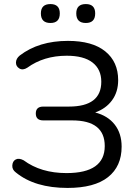

<svg xmlns="http://www.w3.org/2000/svg" viewBox="-20 -915 680 944"><path d="M402 -802Q355 -802 355 -849Q355 -895 402 -895Q448 -895 448 -849Q448 -802 402 -802ZM228 -802Q181 -802 181 -849Q181 -895 228 -895Q274 -895 274 -849Q274 -802 228 -802ZM312 9Q151 9 58 -67Q39 -81 40.5 -102Q42 -123 57.5 -131Q73 -139 96 -127Q181 -64 307 -64Q495 -64 495 -197Q495 -323 335 -323H193Q156 -323 156 -357Q156 -391 193 -391H319Q478 -391 478 -513Q478 -574 435 -607.5Q392 -641 308 -641Q195 -641 114 -582Q92 -568 75 -578.5Q58 -589 58.5 -608Q59 -627 77 -642Q171 -714 314 -714Q434 -714 497.5 -662.5Q561 -611 561 -521Q561 -463 531 -422Q501 -381 448 -362Q510 -346 544 -302.5Q578 -259 578 -194Q578 -97 511 -44Q444 9 312 9Z"/></svg>

Font: Nunito
Style: Regular
Weight: 400
Designer: Vernon Adams
Foundry: Vernon Adams
Version: Version 3.602